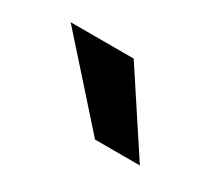

<svg xmlns="http://www.w3.org/2000/svg" viewBox="-46 -833 353 311"><g transform="rotate(30 130.5 -677.5)"><path d="M134.9 -750 230.1 -605.1H146.3L17 -750Z"/></g></svg>

Font: Interface
Style: Regular
Weight: 400
Designer: Rasmus Andersson
Foundry: rsms
Version: Version 1.8